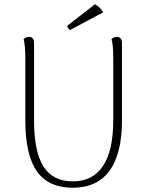

<svg xmlns="http://www.w3.org/2000/svg" viewBox="-20 -870 686 902"><path d="M553 -304Q553 -148 494.5 -68Q436 12 322 12Q208 12 153.5 -65Q99 -142 99 -304V-594Q99 -656 91 -686Q102 -697 116 -697Q127 -697 133.5 -689.5Q140 -682 140 -669V-304Q140 -157 184.5 -87.5Q229 -18 322 -18Q416 -18 464 -90.5Q512 -163 512 -304V-594Q512 -661 504 -686Q515 -697 529 -697Q540 -697 546.5 -689.5Q553 -682 553 -669ZM309 -729Q305 -731 300.5 -737.5Q296 -744 295 -748L426 -850Q452 -836 465 -812Z"/></svg>

Font: Arima Madurai ExtraLight
Style: Regular
Weight: 275
Designer: Joana Correia and Natanael Gama
Foundry: NDISCOVER
Version: Version 1.019